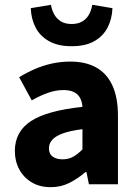

<svg xmlns="http://www.w3.org/2000/svg" viewBox="-20 -763 567 795"><path d="M189.8 12Q144.5 12 111.2 -8Q78 -27.9 59.7 -61.8Q41.5 -95.7 41.5 -137.6Q41.5 -217.8 107.9 -261.4Q174.4 -305 321.4 -320.5Q319.9 -341.6 311.7 -357.2Q303.4 -372.9 286.5 -381.5Q269.5 -390.1 242.6 -390.1Q211.7 -390.1 179.7 -379Q147.7 -368 111.4 -347.4L59.3 -443.4Q90.8 -462.6 125 -477.4Q159.2 -492.2 195.8 -500.1Q232.4 -508 271.4 -508Q334.6 -508 378.5 -483.5Q422.3 -459 445.3 -409.3Q468.4 -359.6 468.4 -283.3V0H348.2L337.9 -50.6H333.9Q302.2 -23.2 267.1 -5.6Q232.1 12 189.8 12ZM239.2 -103.3Q264.2 -103.3 283.2 -114.1Q302.3 -124.9 321.4 -144.3V-228.2Q269 -221.3 238.7 -210Q208.4 -198.6 195.5 -183.2Q182.6 -167.8 182.6 -149Q182.6 -125.8 198.2 -114.5Q213.7 -103.3 239.2 -103.3ZM276.5 -571.6Q219.9 -571.6 182.7 -592.7Q145.5 -613.7 127.2 -649.4Q108.9 -685 107.4 -729.2L191.1 -743.1Q194.3 -721.5 204.6 -703.3Q214.8 -685.1 232.5 -674.3Q250.2 -663.6 276.5 -663.6Q302.9 -663.6 320.9 -674.3Q338.9 -685.1 348.8 -703.3Q358.7 -721.5 361.9 -743.1L445.6 -729.2Q444 -685 425.7 -649.4Q407.4 -613.7 370.8 -592.7Q334.1 -571.6 276.5 -571.6Z"/></svg>

Font: Source Sans 3 Variable
Style: Regular
Weight: 200
Designer: Paul D. Hunt
Foundry: Adobe Systems Incorporated
Version: Version 3.026